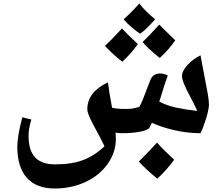

<svg xmlns="http://www.w3.org/2000/svg" viewBox="-20 -750 1288 1110"><path d="M1139.2 20Q1065.4 20 990.5 3.2Q915.5 -13.7 857.9 -40L844.2 -12.2Q835.4 2.4 790.5 11.2Q745.6 20 689 20Q668.9 20 647.9 17.1L649.9 51.8Q649.9 129.9 603 196.8Q556.2 263.7 474.9 301.8Q393.6 339.8 295.9 339.8Q190.4 339.8 135.3 278.1Q80.1 216.3 80.1 98.1Q80.1 37.1 108.9 -71.8L161.1 -59.1Q145 -4.9 145 34.2Q145 118.7 182.6 159.4Q220.2 200.2 298.8 200.2Q395 200.2 460.4 175.3Q525.9 150.4 584 96.2Q568.4 62 550.8 29.8Q533.2 -2.4 518.6 -30.3Q503.9 -58.1 494.4 -80.8Q484.9 -103.5 484.9 -119.1Q484.9 -217.8 604 -273.9Q610.4 -220.2 627.9 -127Q659.7 -120.1 702.1 -120.1Q731 -120.1 745.8 -122.3Q760.7 -124.5 786.1 -132.8Q801.3 -158.2 835.4 -252Q851.1 -295.4 858.9 -304.9Q866.7 -314.5 877.9 -319.8Q889.2 -325.2 905.3 -325.2Q928.2 -325.2 950.2 -313Q936.5 -279.8 900.9 -162.1Q946.3 -139.2 1000.7 -127.4Q1055.2 -115.7 1120.1 -108.9Q1104.5 -143.6 1088.6 -173.6Q1072.8 -203.6 1060.3 -228.8Q1047.9 -253.9 1040 -274.7Q1032.2 -295.4 1032.2 -311Q1032.2 -339.8 1064.5 -374.8Q1096.7 -409.7 1139.2 -430.2L1153.8 -352.1Q1173.3 -253.9 1180.7 -210.7Q1188 -167.5 1188 -147Q1188 -119.1 1172.1 -66.7Q1156.2 -14.2 1139.2 20ZM877 -638.2Q820.3 -574.7 790 -555.2Q769 -568.4 741.7 -591.6Q714.4 -614.7 694.8 -638.2Q743.2 -681.2 785.2 -730Q819.3 -685.5 877 -638.2ZM776.9 -495.1Q743.2 -445.8 687 -393.1Q623.5 -443.4 586.9 -484.9Q625.5 -520.5 664.1 -563L685.1 -585.9Q715.8 -552.2 776.9 -495.1ZM993.2 -517.1Q959 -466.3 903.8 -415Q839.4 -465.3 804.2 -506.8Q836.4 -536.6 900.9 -607.9Q926.8 -580.6 993.2 -517.1ZM986.8 173.3Q948.7 227.5 889.6 283.2Q816.4 222.7 782.7 184.1Q853.5 113.3 887.7 74.2Q921.9 113.8 986.8 173.3Z"/></svg>

Font: Sahl Naskh
Style: Bold
Weight: 700
Designer: Pascal Zoghbi
Version: Version 1.001